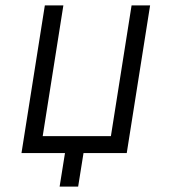

<svg xmlns="http://www.w3.org/2000/svg" viewBox="-20 -570 640 715"><path d="M202 125 222 0H60L147 -550H216L139 -63H393L470 -550H539L452 0H291L271 125Z"/></svg>

Font: JetBrains Mono NL ExtraLight
Style: Italic
Weight: 200
Italic angle: -9°
Monospace: yes
Designer: Philipp Nurullin, Konstantin Bulenkov
Foundry: JetBrains
Version: Version 2.305; ttfautohint (v1.8.4.7-5d5b)